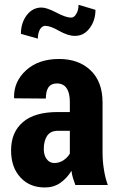

<svg xmlns="http://www.w3.org/2000/svg" viewBox="-20 -790 501 820"><path d="M301.8 0Q296.9 -12.7 292 -28.3Q287.1 -43.9 285.2 -60.5Q265.6 -28.3 237.3 -8.8Q209 10.7 171.9 10.7Q106.4 10.7 67.4 -32.2Q27.3 -75.2 27.3 -147.5Q27.3 -225.6 78.1 -268.6Q127.9 -311.5 226.6 -311.5Q244.1 -311.5 278.3 -311.5Q278.3 -322.3 278.3 -354.5Q278.3 -392.6 264.6 -413.1Q251 -433.6 222.7 -433.6Q199.2 -433.6 187.5 -418Q175.8 -401.4 175.8 -369.1Q131.8 -369.1 42 -370.1Q42 -370.1 40 -372.1Q38.1 -441.4 91.8 -490.2Q144.5 -538.1 232.4 -538.1Q315.4 -538.1 366.2 -490.2Q418 -441.4 418 -352.5Q418 -281.2 418 -139.6Q418 -100.6 423.8 -66.4Q428.7 -32.2 440.4 0Q394.5 0 301.8 0ZM211.9 -93.8Q233.4 -93.8 251 -105.5Q268.6 -117.2 278.3 -133.8Q278.3 -167 278.3 -231.4Q265.6 -231.4 226.6 -231.4Q195.3 -231.4 180.7 -209Q167 -187.5 167 -153.3Q167 -127.9 178.7 -111.3Q191.4 -93.8 211.9 -93.8ZM387.7 -748Q387.7 -702.1 362.3 -668.9Q337.9 -636.7 299.8 -636.7Q270.5 -636.7 232.4 -658.2Q195.3 -679.7 172.9 -679.7Q160.2 -679.7 150.4 -664.1Q141.6 -647.5 141.6 -625Q117.2 -631.8 69.3 -645.5Q69.3 -691.4 93.8 -724.6Q119.1 -757.8 157.2 -757.8Q179.7 -757.8 220.7 -736.3Q261.7 -714.8 283.2 -714.8Q296.9 -714.8 305.7 -730.5Q315.4 -746.1 315.4 -769.5Q339.8 -762.7 387.7 -748Z"/></svg>

Font: Noto Sans Hebrew DECATHLON 
Style: Bold
Weight: 400
Designer: Monotype Design Team
Version: Version 2.000;GOOG;noto-fonts:20170220:a8a215d2e889